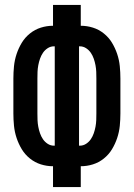

<svg xmlns="http://www.w3.org/2000/svg" viewBox="-20 -755 540 775"><path d="M194 0V-84Q169 -84 145 -91.5Q121 -99 101 -115Q81 -131 68 -152.5Q55 -174 47 -198Q39 -222 36.5 -247Q34 -272 34 -297V-438Q34 -463 36.5 -488Q39 -513 47 -537Q55 -561 68 -582.5Q81 -604 101 -620Q121 -636 145 -643.5Q169 -651 194 -651V-735H306V-651Q331 -651 355 -643.5Q379 -636 399 -620Q419 -604 432 -582.5Q445 -561 453 -537Q461 -513 463.5 -488Q466 -463 466 -438V-297Q466 -272 463.5 -247Q461 -222 453 -198Q445 -174 432 -152.5Q419 -131 399 -115Q379 -99 355 -91.5Q331 -84 306 -84V0ZM198 -167H201V-568H198Q184 -568 172.5 -560.5Q161 -553 153.5 -542Q146 -531 141.5 -518Q137 -505 134.5 -491.5Q132 -478 131.5 -465Q131 -452 131 -438V-297Q131 -283 131.5 -270Q132 -257 134.5 -243.5Q137 -230 141.5 -217Q146 -204 153.5 -193Q161 -182 172.5 -174.5Q184 -167 198 -167ZM302 -167Q316 -167 327.5 -174.5Q339 -182 346.5 -193Q354 -204 358.5 -217Q363 -230 365.5 -243.5Q368 -257 368.5 -270Q369 -283 369 -297V-438Q369 -452 368.5 -465Q368 -478 365.5 -491.5Q363 -505 358.5 -518Q354 -531 346.5 -542Q339 -553 327.5 -560.5Q316 -568 302 -568H299V-167Z"/></svg>

Font: Iosevka
Style: Bold
Weight: 700
Monospace: yes
Designer: Belleve Invis
Foundry: Belleve Invis
Version: Version 32.5.0; ttfautohint (v1.8.4)